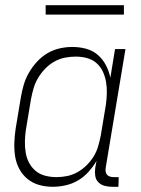

<svg xmlns="http://www.w3.org/2000/svg" viewBox="-20 -708 540 736"><path d="M182 8Q155 8 130 1Q105 -6 85.5 -22Q66 -38 54 -60.5Q42 -83 38 -108.5Q34 -134 35 -161Q36 -188 40 -215L60 -335Q64 -359 71 -383Q78 -407 91 -429.5Q104 -452 122 -471.5Q140 -491 162 -504Q184 -517 208.5 -522.5Q233 -528 257 -528Q285 -528 310.5 -521Q336 -514 355 -497.5Q374 -481 386 -458Q398 -435 403 -410L421 -520H461L385 -64Q384 -57 385 -50Q386 -43 390.5 -38Q395 -33 402 -31Q409 -29 416 -29H435L434 8H409Q394 8 380 4Q366 0 356.5 -10Q347 -20 345 -34.5Q343 -49 345 -64L350 -91Q337 -69 319 -49Q301 -29 278.5 -16Q256 -3 231 2.5Q206 8 182 8ZM196 -29Q216 -29 236.5 -33Q257 -37 276 -47.5Q295 -58 311 -73.5Q327 -89 338.5 -107.5Q350 -126 356 -146.5Q362 -167 366 -187L386 -307Q389 -329 389.5 -351Q390 -373 386.5 -394Q383 -415 374 -434Q365 -453 349.5 -466.5Q334 -480 313 -485.5Q292 -491 270 -491Q250 -491 229 -487Q208 -483 188.5 -472Q169 -461 153.5 -445Q138 -429 126.5 -410Q115 -391 109 -370.5Q103 -350 99 -329L79 -209Q76 -188 75.5 -166Q75 -144 78.5 -123Q82 -102 91.5 -84Q101 -66 116.5 -53Q132 -40 153 -34.5Q174 -29 196 -29ZM155 -652V-688H455V-652Z"/></svg>

Font: Iosevka Extralight
Style: Italic
Weight: 200
Italic angle: -9°
Monospace: yes
Designer: Belleve Invis
Foundry: Belleve Invis
Version: Version 32.5.0; ttfautohint (v1.8.4)